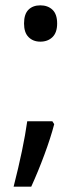

<svg xmlns="http://www.w3.org/2000/svg" viewBox="-20 -570 308 719"><path d="M131 -550Q159 -550 176.5 -533.5Q194 -517 194 -482Q194 -448 176.5 -431Q159 -414 131 -414Q104 -414 87 -431Q70 -448 70 -482Q70 -517 86.5 -533.5Q103 -550 131 -550ZM97 129H31Q68 -16 82 -116H176L183 -105Q170 -55 146.5 8.5Q123 72 97 129Z"/></svg>

Font: Noto Sans Adlam Unjoined New
Style: Regular
Weight: 400
Designer: Mark Jamra, Neil Patel
Foundry: JamraPatel LLC
Version: Version 3.000